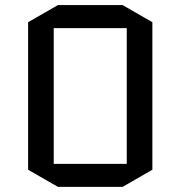

<svg xmlns="http://www.w3.org/2000/svg" viewBox="-20 -725 705 750"><path d="M575.2 -62 459 4.9H206.1L89.8 -62V-638.2L206.1 -705.1H459L575.2 -638.2ZM189.9 -615.2V-85H475.1V-615.2Z"/></svg>

Font: Quantico
Style: Regular
Weight: 400
Designer: Matt Desmond
Foundry: MADtype
Version: Version 2.002